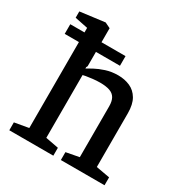

<svg xmlns="http://www.w3.org/2000/svg" viewBox="-163 -823 903 948"><g transform="rotate(30 288.0 -349.5)"><path d="M22 0V-45L102 -59V-549H21V-604H102V-630L28 -645V-681L168 -699L199 -684V-604H336V-549H199V-467L195 -460V-452Q205 -458 228 -470.5Q251 -483 283 -493.5Q315 -504 353 -504Q390 -504 420.5 -490.5Q451 -477 469 -446.5Q487 -416 487 -365V-59L565 -45V0H316V-45L390 -59V-349Q390 -378 380 -395.5Q370 -413 348.5 -420.5Q327 -428 293 -428Q273 -428 251.5 -425.5Q230 -423 215.5 -420.5Q201 -418 199 -417V-59L273 -45V0Z"/></g></svg>

Font: Faustina Medium
Style: Regular
Weight: 500
Designer: Alfonso Garcia
Foundry: http://www.omnibus-type.com
Version: Version 1.200